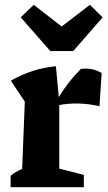

<svg xmlns="http://www.w3.org/2000/svg" viewBox="-20 -777 449 797"><path d="M24 0V-47Q34 -56 46 -63Q58 -70 72 -76L83 -355L25 -442Q114 -493 212 -502L224 -374Q264 -440 316 -491Q363 -497 402 -474L393 -336Q308 -356 226 -341V-77L328 -51V0ZM189 -565 66 -705 120 -757 236 -667 353 -757 406 -705 284 -565Z"/></svg>

Font: Piazzolla
Style: Bold
Weight: 700
Designer: Juan Pablo del Peral
Foundry: Huerta Tipografica
Version: Version 1.330